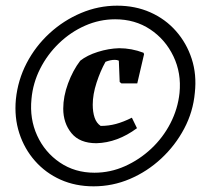

<svg xmlns="http://www.w3.org/2000/svg" viewBox="-20 -646 728 677"><path d="M310 11Q246 11 193.5 -12.5Q141 -36 103.5 -78.5Q66 -121 48 -176.5Q30 -232 36 -296Q43 -364 74 -423.5Q105 -483 154.5 -528.5Q204 -574 265.5 -600Q327 -626 393 -626Q457 -626 510 -602.5Q563 -579 600.5 -536.5Q638 -494 656 -438.5Q674 -383 667 -319Q661 -252 629.5 -192.5Q598 -133 548.5 -87Q499 -41 438 -15Q377 11 310 11ZM313 -37Q369 -37 420.5 -60Q472 -83 513.5 -122Q555 -161 581 -211.5Q607 -262 613 -318Q620 -388 591.5 -447.5Q563 -507 509.5 -542.5Q456 -578 386 -578Q331 -578 280 -555.5Q229 -533 188 -493.5Q147 -454 121.5 -403.5Q96 -353 91 -297Q84 -227 111 -168Q138 -109 191 -73Q244 -37 313 -37ZM320 -141Q261 -141 232 -176.5Q203 -212 203 -263Q203 -306 220 -352Q237 -398 263 -432Q287 -451 325 -463Q363 -475 400 -476Q444 -476 486 -460L488 -455L464 -352H408L402 -357L399 -432Q393 -435 385 -435Q369 -435 352 -428Q334 -396 320.5 -354.5Q307 -313 307 -277Q307 -251 313.5 -231.5Q320 -212 335 -202Q363 -202 389 -209Q415 -216 445 -231L463 -194Q394 -143 320 -141Z"/></svg>

Font: Labrada ExtraBold
Style: Italic
Weight: 800
Italic angle: -7°
Designer: Mercedes Jáuregui
Foundry: Omnibus-Type Team
Version: Version 1.000; ttfautohint (v1.8.4.7-5d5b)